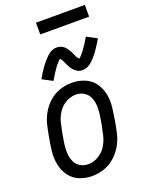

<svg xmlns="http://www.w3.org/2000/svg" viewBox="-172 -1017 843 1107"><g transform="rotate(-20 250.0 -463.0)"><path d="M173 -584 111 -617Q128 -647 148 -676Q168 -705 195.5 -732Q223 -759 256 -759Q262 -759 268.5 -758Q275 -757 280.5 -754.5Q286 -752 291.5 -749Q297 -746 301.5 -742Q306 -738 309.5 -733Q313 -728 317 -723L323 -713L329 -703L334 -692Q337 -686 339.5 -680.5Q342 -675 344.5 -669.5Q347 -664 352 -660Q355 -657 356 -653Q385 -674 436 -760L498 -727Q480 -697 460.5 -668Q441 -639 413 -612Q385 -585 352 -585Q346 -585 339.5 -586Q333 -587 327.5 -589.5Q322 -592 317 -595.5Q312 -599 307.5 -603Q303 -607 299 -611.5Q295 -616 291.5 -621Q288 -626 285 -631Q282 -636 279.5 -641.5Q277 -647 274.5 -652.5Q272 -658 269 -663.5Q266 -669 264 -674.5Q262 -680 257 -685Q254 -688 252 -691Q223 -670 173 -584ZM197 8Q156 8 119 -7Q82 -22 59.5 -53.5Q37 -85 29 -124Q21 -163 25.5 -204.5Q30 -246 38 -288Q44 -323 52.5 -359Q61 -395 80 -428.5Q99 -462 128.5 -488Q158 -514 194 -526Q230 -538 268 -538Q308 -538 345.5 -523Q383 -508 405.5 -476.5Q428 -445 436 -406Q444 -367 439 -325.5Q434 -284 427 -242Q421 -207 412.5 -171Q404 -135 384.5 -101.5Q365 -68 335.5 -42Q306 -16 269.5 -4Q233 8 197 8ZM198 -64Q230 -64 260.5 -81.5Q291 -99 309 -128.5Q327 -158 334.5 -189.5Q342 -221 348 -252L349 -257L350 -266L352 -275L353 -284L357 -307Q361 -335 360 -362Q359 -389 349 -413.5Q339 -438 316.5 -452Q294 -466 267 -466Q234 -466 204 -448.5Q174 -431 155.5 -401.5Q137 -372 130 -340.5Q123 -309 117 -278Q112 -250 108 -222.5Q104 -195 105 -168Q106 -141 116 -116.5Q126 -92 148 -78Q170 -64 198 -64ZM193 -862V-934H493V-862Z"/></g></svg>

Font: Iosevka SS08
Style: Italic
Weight: 400
Italic angle: -10°
Monospace: yes
Designer: Belleve Invis
Foundry: Belleve Invis
Version: 2.1.0; ttfautohint (v1.8.2)